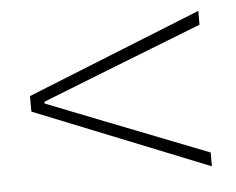

<svg xmlns="http://www.w3.org/2000/svg" viewBox="-36 -554 545 443"><g transform="rotate(-5 236.0 -332.0)"><path d="M438 -152 34 -314V-350L438 -512V-480L198 -386L66 -334V-330L198 -278L438 -184Z"/></g></svg>

Font: SourceSans3VF
Style: Regular
Weight: 200
Designer: Paul D. Hunt
Foundry: Adobe
Version: Version 3.052;hotconv 1.1.0;makeotfexe 2.6.0